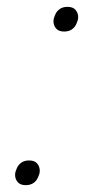

<svg xmlns="http://www.w3.org/2000/svg" viewBox="-20 -534 273 560"><path d="M55 6Q39 6 31.5 -3Q24 -12 24 -24Q24 -29 25.5 -34Q27 -39 29 -43Q33 -53 42 -59.5Q51 -66 65 -66Q81 -66 88.5 -57Q96 -48 96 -36Q96 -31 94.5 -26Q93 -21 91 -17Q87 -7 78 -0.5Q69 6 55 6ZM167 -442Q151 -442 143.5 -451Q136 -460 136 -472Q136 -477 137.5 -482Q139 -487 141 -491Q145 -501 154 -507.5Q163 -514 177 -514Q193 -514 200.5 -505Q208 -496 208 -484Q208 -479 206.5 -474Q205 -469 203 -465Q199 -455 190 -448.5Q181 -442 167 -442Z"/></svg>

Font: IBM Plex Serif ExtLt
Style: Italic
Weight: 200
Italic angle: -14°
Designer: Mike Abbink, Paul van der Laan, Pieter van Rosmalen
Foundry: Bold Monday
Version: Version 3.001